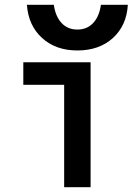

<svg xmlns="http://www.w3.org/2000/svg" viewBox="-20 -779 552 799"><path d="M247 0V-426H77V-520H357V0ZM302 -569Q212 -569 155 -621Q98 -673 92 -759H204Q211 -710 236.5 -683Q262 -656 302 -656Q342 -656 367.5 -683Q393 -710 400 -759H512Q507 -673 450 -621Q393 -569 302 -569Z"/></svg>

Font: M PLUS 1 Code Medium
Style: Regular
Weight: 500
Designer: Coji Morishita
Foundry: UNDERFOREST DESIGN
Version: Version 1.002